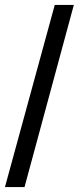

<svg xmlns="http://www.w3.org/2000/svg" viewBox="-20 -745 318 775"><path d="M0 10 201 -725H278L79 10Z"/></svg>

Font: Libra Sans
Style: Regular
Weight: 400
Foundry: Context Ltd
Version: Version 1.000; ttfautohint (v1.3)